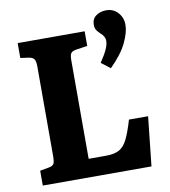

<svg xmlns="http://www.w3.org/2000/svg" viewBox="-86 -856 821 929"><g transform="rotate(-10 324.5 -391.0)"><path d="M49 0V-73L93 -81Q111 -84 117 -93.5Q123 -103 123 -132V-573Q123 -598 116 -608Q109 -618 91 -621L49 -627V-700H378V-628L324 -620Q303 -617 296.5 -607.5Q290 -598 290 -573V-89H376Q416 -89 440 -102Q464 -115 480.5 -148Q497 -181 515 -242H609L583 0ZM472 -502 428 -536Q452 -572 462.5 -595.5Q473 -619 473 -637Q473 -658 452 -676Q442 -685 434.5 -695.5Q427 -706 427 -723Q427 -752 448 -767Q469 -782 498 -782Q533 -782 555.5 -757Q578 -732 578 -697Q578 -660 553.5 -609Q529 -558 472 -502Z"/></g></svg>

Font: Literata
Style: Bold
Weight: 700
Designer: Latin by Veronika Burian and Jose Scaglione. Greek by Irene Vlachou. Cyrillic by Vera Evstafieva.
Foundry: TypeTogether
Version: Version 3.103; ttfautohint (v1.8.4.7-5d5b);gftools[0.9.29]